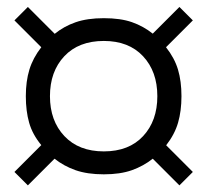

<svg xmlns="http://www.w3.org/2000/svg" viewBox="-20 -668 610 565"><path d="M62 -122.5 22.5 -162 101.5 -241Q75.5 -272.5 65.8 -306.8Q56 -341 56 -385Q56 -429 66.5 -463.2Q77 -497.5 101.5 -529L22.5 -608L62 -647.5L141 -568.5Q168 -590.5 202.5 -602.5Q237 -614.5 285.5 -614.5Q334.5 -614.5 368.2 -602.8Q402 -591 429.5 -569L508 -647.5L547.5 -608L468.5 -529Q493.5 -497.5 503.8 -463.2Q514 -429 514 -385Q514 -341.5 504 -307Q494 -272.5 469 -240.5L547.5 -162L508 -122.5L429.5 -201Q402.5 -179.5 368.2 -167.2Q334 -155 285.5 -155Q237 -155 202.2 -167.2Q167.5 -179.5 140.5 -201ZM285.5 -222.5Q359.5 -222.5 401.2 -267.5Q443 -312.5 443 -385Q443 -457.5 401 -502.5Q359 -547.5 285.5 -547.5Q211.5 -547.5 169.2 -502.5Q127 -457.5 127 -385Q127 -312.5 169.5 -267.5Q212 -222.5 285.5 -222.5Z"/></svg>

Font: Besley* Condensed Semi
Style: Regular
Weight: 600
Width: 3
Designer: Owen Earl
Foundry: indestructible type*
Version: Version 3.000; ttfautohint (v1.8.3)